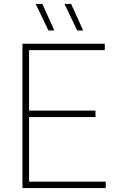

<svg xmlns="http://www.w3.org/2000/svg" viewBox="-20 -964 598 984"><path d="M95 0V-740H517V-707H129V-33H522V0ZM120 -364V-397H469.5V-364ZM375.5 -808 310.5 -944H344.5L406 -808ZM228 -808 163 -944H197L258.5 -808Z"/></svg>

Font: Encode Sans SC Thin
Style: Regular
Weight: 250
Designer: Multiple Designers
Foundry: Impallari Type
Version: Version 3.002